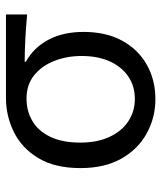

<svg xmlns="http://www.w3.org/2000/svg" viewBox="31 -557 538 640"><g transform="rotate(-90 300.0 -237.0)"><path d="M289.6 12Q228 12 175.4 -16.9Q122.8 -45.7 91.2 -101.5Q59.7 -157.2 59.7 -237.7Q59.7 -323 93 -378.2Q126.3 -433.3 179.8 -459.7Q233.3 -486.1 293.8 -486.1H571.7V-415.6Q529.8 -419.4 492.9 -421.4Q456 -423.5 414.2 -423.8V-419.8Q461.2 -393.9 487.4 -344.8Q513.6 -295.8 513.6 -227.4Q513.6 -151.7 484 -98.2Q454.4 -44.6 403.6 -16.3Q352.9 12 289.6 12ZM290.3 -56.5Q332.5 -56.5 364.7 -78.1Q396.9 -99.8 415.2 -139.6Q433.4 -179.4 433.4 -234Q433.4 -282.6 417.1 -324.6Q400.7 -366.6 369.2 -392.1Q337.6 -417.6 291.6 -417.6Q249.7 -417.6 216.4 -397.9Q183.1 -378.2 163.9 -338.3Q144.7 -298.4 144.7 -237.7Q144.7 -182 163.6 -141.3Q182.4 -100.5 215.5 -78.5Q248.5 -56.5 290.3 -56.5Z"/></g></svg>

Font: Source Code Pro ExtraLight
Style: Regular
Weight: 200
Monospace: yes
Designer: Paul D. Hunt, Teo Tuominen
Foundry: Adobe
Version: Version 1.026;hotconv 1.1.0;makeotfexe 2.6.0